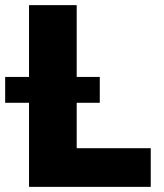

<svg xmlns="http://www.w3.org/2000/svg" viewBox="-65 -727 639 747"><path d="M47.9 -327.1H-44.9V-427.7H47.9V-707H233.4V-427.7H323.2V-327.1H233.4V-150.4H521.5V0H47.9Z"/></svg>

Font: Pretendard Std Black
Style: Regular
Weight: 900
Designer: Base glyphs from Inter by Rasmus Andersson; Hangeul glyphs from Noto Sans CJK(Source Han Sans) by Jang Soo-young and Kan
Foundry: Kil Hyung-jin
Version: Version 1.309